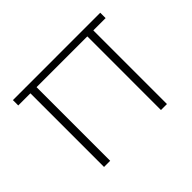

<svg xmlns="http://www.w3.org/2000/svg" viewBox="-112 -681 861 861"><g transform="rotate(-45 318.5 -250.5)"><path d="M42 -501H596V-467H518V0H480V-467H158V0H119V-467H42Z"/></g></svg>

Font: Albert Sans ExtraLight
Style: Regular
Weight: 250
Designer: Andreas Rasmussen
Foundry: a.Foundry
Version: Version 1.025